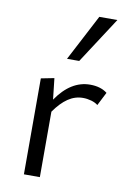

<svg xmlns="http://www.w3.org/2000/svg" viewBox="-82 -756 536 806"><g transform="rotate(10 186.5 -353.0)"><path d="M78 -409 134 -420 144 -330Q205 -419 287 -419Q332 -419 360 -397L331 -340Q320 -349 302.5 -354Q285 -359 267 -359Q233 -359 203.5 -339Q174 -319 146 -279V0H78ZM275 -706H352L224 -509H172Z"/></g></svg>

Font: QiushuiShotai Bright
Style: Regular
Weight: 400
Designer: Christian Thalmann (Catharsis Fonts)
Version: Version 1.250;